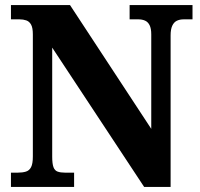

<svg xmlns="http://www.w3.org/2000/svg" viewBox="-20 -734 787 754"><path d="M23 0V-56H50Q68 -56 81.5 -60Q95 -64 102 -77.5Q109 -91 109 -119V-599Q109 -625 102 -637.5Q95 -650 83 -654Q71 -658 57 -658H23V-714H255L574 -228V-599Q574 -622 567.5 -635Q561 -648 549.5 -653Q538 -658 524 -658H489V-714H736V-658H701Q686 -658 674.5 -652.5Q663 -647 656.5 -633Q650 -619 650 -595V0H546L185 -547V-119Q185 -91 190 -77.5Q195 -64 206.5 -60Q218 -56 235 -56H271V0Z"/></svg>

Font: Noto Serif Khmer SemiCondensed ExtraBold
Style: Regular
Weight: 800
Width: 4
Designer: Danh Hong and the Monotype Design Team
Foundry: Monotype Imaging Inc.
Version: Version 2.004